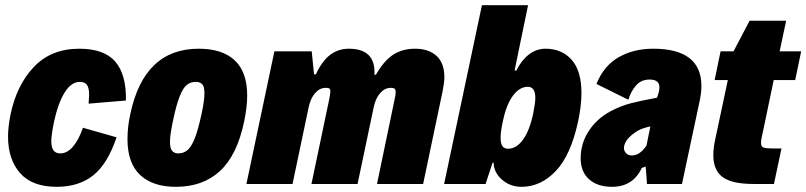

<svg xmlns="http://www.w3.org/2000/svg" viewBox="-20 -710 3112 741"><path d="M11 -183Q11 -220 21 -270Q45 -383 111.5 -452.5Q178 -522 286 -522Q382 -522 425 -472Q468 -422 466 -322L322 -310Q324 -336 324 -344Q324 -371 315.5 -382.5Q307 -394 288 -394Q255 -394 229.5 -353Q204 -312 188 -238Q178 -188 178 -165Q178 -141 186.5 -129.5Q195 -118 213 -118Q239 -118 261.5 -144Q284 -170 300 -217L430 -180Q395 -77 339.5 -33Q284 11 199 11Q104 11 57.5 -42Q11 -95 11 -183Z M472 -173Q472 -221 483 -270Q536 -522 747 -522Q838 -522 886 -477Q934 -432 934 -341Q934 -297 922 -240Q895 -111 829 -50Q763 11 659 11Q569 11 520.5 -35Q472 -81 472 -173ZM758 -271Q769 -321 769 -350Q769 -377 760 -385.5Q751 -394 735 -394Q715 -394 700.5 -382Q686 -370 673 -337Q660 -304 647 -241Q636 -188 636 -164Q636 -137 644.5 -127.5Q653 -118 668 -118Q689 -118 704 -131Q719 -144 732 -177Q745 -210 758 -271Z M1039 -512H1183L1192 -423H1199Q1223 -475 1254.5 -498.5Q1286 -522 1326 -522Q1431 -522 1425 -421L1431 -422Q1462 -476 1497.5 -499Q1533 -522 1582 -522Q1634 -522 1664.5 -494.5Q1695 -467 1695 -412Q1695 -392 1688 -357L1613 0H1435L1503 -327Q1507 -343 1507 -354Q1507 -365 1502.5 -368Q1498 -371 1488 -371Q1465 -371 1447 -350.5Q1429 -330 1422 -295L1360 0H1182L1250 -324Q1255 -349 1255 -356Q1255 -366 1251 -368.5Q1247 -371 1237 -371Q1214 -371 1196 -350.5Q1178 -330 1171 -295L1109 0H931Z M2224 -351Q2224 -302 2211 -241Q2183 -111 2125 -50Q2067 11 1993 11Q1949 11 1917.5 -16.5Q1886 -44 1885 -82H1881L1854 0H1694L1840 -690H2018L1966 -438H1973Q1992 -477 2021 -499.5Q2050 -522 2085 -522Q2148 -522 2186 -479.5Q2224 -437 2224 -351ZM2046 -332Q2046 -375 2017 -375Q1985 -375 1959.5 -340.5Q1934 -306 1921 -243Q1912 -203 1912 -178Q1912 -156 1919 -146Q1926 -136 1941 -136Q1973 -136 1998.5 -171Q2024 -206 2038 -273Q2046 -313 2046 -332Z M2687 -378Q2687 -354 2681 -324L2612 0H2477L2472 -67L2457 -62Q2423 11 2342 11Q2286 11 2253.5 -18Q2221 -47 2221 -99Q2221 -156 2252 -204Q2283 -252 2337 -281Q2375 -301 2413 -311Q2451 -321 2516 -333L2517 -337Q2525 -359 2525 -373Q2525 -403 2487 -403Q2455 -403 2435 -380.5Q2415 -358 2405 -325L2282 -386Q2310 -456 2367.5 -489Q2425 -522 2501 -522Q2687 -522 2687 -378ZM2475 -148 2490 -222Q2459 -216 2439 -204Q2390 -173 2388 -140Q2388 -127 2396.5 -118.5Q2405 -110 2419 -110Q2449 -110 2475 -148Z M2733 -111Q2733 -141 2742 -180L2789 -401H2738L2761 -512H2811L2873 -630H3014L2989 -512H3072L3049 -401H2966L2926 -209Q2924 -201 2920.5 -184Q2917 -167 2917 -159Q2917 -144 2926.5 -140.5Q2936 -137 2963 -137H2996L2967 0H2888Q2805 0 2769 -26.5Q2733 -53 2733 -111Z"/></svg>

Font: Decalotype Black Italic
Style: Regular
Weight: 900
Italic angle: -12°
Designer: Alfredo Marco Pradil
Foundry: Alfredo Marco Pradil
Version: Version 1.0